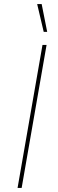

<svg xmlns="http://www.w3.org/2000/svg" viewBox="-20 -920 282 940"><path d="M188 -700H208L86 0H66ZM162 -900H184L211 -764H194Z"/></svg>

Font: Fixel Italic Variable Display Thin
Style: Italic
Weight: 100
Italic angle: -10°
Designer: AlfaBravo + MacPaw
Foundry: Kyrylo Tkachov, Marchela Mozhyna, Serhii Makarenko, Maria Weinstein, Zakhar Kryvoshyya
Version: Version 1.210;Glyphs 3.2 (3217)